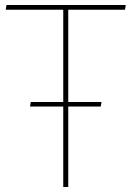

<svg xmlns="http://www.w3.org/2000/svg" viewBox="-20 -748 526 768"><path d="M100 -322 103 -340H386L383 -322ZM233 -709H3L6 -728H483L480 -709H253V0H233Z"/></svg>

Font: Murecho Thin
Style: Regular
Weight: 100
Designer: Neil Summerour
Foundry: Positype
Version: Version 1.010